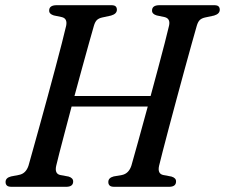

<svg xmlns="http://www.w3.org/2000/svg" viewBox="-20 -720 867 740"><path d="M196.5 -80.5Q190 -50.5 212 -45.5L244.5 -39.5Q262 -34 262 -20.5Q262 0 235 0H25Q11.5 0 6.5 -5Q1.5 -10 1.5 -18Q1 -34.5 22.5 -40L53.5 -46Q80 -51 90 -82Q96 -103.5 107.5 -144.5Q119 -185.5 133.5 -238Q148 -290.5 163.5 -347.2Q179 -404 193.2 -457.5Q207.5 -511 218.5 -554Q229.5 -597 235 -621Q240.5 -648.5 218.5 -654L187.5 -660.5Q169 -666 169.5 -679.5Q169.5 -700 199 -700H408.5Q421.5 -700 426 -695.2Q430.5 -690.5 430.5 -682.5Q430.5 -666.5 408 -660L373.5 -652.5Q360.5 -649.5 353.5 -642.8Q346.5 -636 342 -621Q335 -596.5 323 -554Q311 -511.5 296.5 -458.2Q282 -405 267 -350H560.5Q575.5 -405.5 589.8 -458.8Q604 -512 615 -554.5Q626 -597 631.5 -621Q637.5 -648 615 -654L584 -660.5Q565.5 -666 566 -679.5Q566 -700 595 -700H805Q818 -700 822.5 -695.2Q827 -690.5 827 -682.5Q827 -666.5 805 -660L770 -652.5Q757 -649.5 750 -642.8Q743 -636 738.5 -621Q731 -596 718.8 -551.2Q706.5 -506.5 691.2 -451.2Q676 -396 660.5 -338Q645 -280 631 -227.8Q617 -175.5 607 -136.2Q597 -97 593 -80.5Q586.5 -50.5 609 -45.5L641 -39.5Q659 -34 658.5 -20.5Q658.5 0 631.5 0H420.5Q407.5 0 402.5 -5Q397.5 -10 397.5 -18Q397 -34.5 418 -40L450 -45.5Q476.5 -51 486.5 -82Q494.5 -110.5 512 -173Q529.5 -235.5 549.5 -309.5H256Q242.5 -258 230 -211.2Q217.5 -164.5 208.8 -130.2Q200 -96 196.5 -80.5Z"/></svg>

Font: Fraunces 72pt Soft
Style: Italic
Weight: 400
Italic angle: -16°
Version: Version 1.000;[b76b70a41]